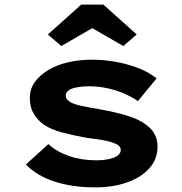

<svg xmlns="http://www.w3.org/2000/svg" viewBox="-20 -800 785 830"><path d="M390 10Q293 10 216 -15Q139 -40 92 -89L189 -177Q225 -144 278.5 -125.5Q332 -107 397 -107Q416 -107 434.5 -109.5Q453 -112 468 -117Q483 -122 492.5 -131Q502 -140 502 -152Q502 -172 471 -182Q451 -190 420 -195Q389 -200 356 -204Q295 -215 248 -227.5Q201 -240 168 -262Q141 -282 125 -309.5Q109 -337 109 -377Q109 -416 131 -446Q153 -476 190 -498Q227 -520 275.5 -531Q324 -542 378 -542Q428 -542 479 -533Q530 -524 576 -506.5Q622 -489 657 -461L576 -363Q552 -380 518 -395Q484 -410 444.5 -418.5Q405 -427 365 -427Q346 -427 328.5 -425Q311 -423 296 -418.5Q281 -414 272.5 -405.5Q264 -397 264 -386Q264 -378 269 -371.5Q274 -365 283 -359Q300 -349 333.5 -342Q367 -335 409 -328Q482 -315 533 -299Q584 -283 614 -259Q638 -241 649.5 -218Q661 -195 661 -166Q661 -113 626.5 -73.5Q592 -34 531 -12Q470 10 390 10ZM245 -601 187 -651 331 -780H427L571 -651L513 -601L364 -687H394Z"/></svg>

Font: Lexend Peta
Style: Bold
Weight: 700
Designer: Bonnie Shaver-Troup, Thomas Jockin
Foundry: Lexend
Version: Version 1.007